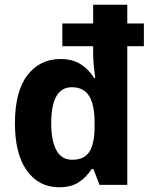

<svg xmlns="http://www.w3.org/2000/svg" viewBox="-20 -780 632 810"><path d="M229 10Q144 10 93.5 -60Q43 -130 43 -260Q43 -394 95.5 -462.5Q148 -531 235 -531Q286 -531 320.5 -509Q355 -487 377 -451H382Q379 -470 376 -499.5Q373 -529 373 -556V-585H243V-681H373V-760H517V-681H587V-585H517V0H400L374 -67H367Q344 -32 312 -11Q280 10 229 10ZM285 -106Q336 -106 357.5 -140.5Q379 -175 379 -246V-264Q379 -338 356 -375Q333 -412 283 -412Q196 -412 196 -259Q196 -188 217.5 -147Q239 -106 285 -106Z"/></svg>

Font: Noto Sans Lao SemiCondensed
Style: Bold
Weight: 700
Width: 4
Designer: Monotype Design Team
Foundry: Monotype Imaging Inc.
Version: Version 2.003; ttfautohint (v1.8.4.7-5d5b)